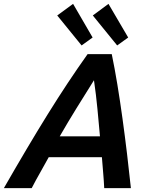

<svg xmlns="http://www.w3.org/2000/svg" viewBox="-60 -973 784 993"><path d="M-40 0Q22 -108 78 -202.5Q134 -297 186.5 -381.5Q239 -466 290 -543Q341 -620 393 -693H518Q533 -621 547 -536Q561 -451 573.5 -360Q586 -269 597 -177.5Q608 -86 617 0H479Q477 -41 473.5 -80.5Q470 -120 467 -160H192Q171 -121 148 -81Q125 -41 104 0ZM249 -268H457Q451 -335 444 -409Q437 -483 426 -558Q380 -485 335.5 -413Q291 -341 249 -268ZM546 -738 420 -893 501 -953 603 -779ZM362 -738 236 -893 318 -953 419 -779Z"/></svg>

Font: Ubuntu Sans
Style: Bold Italic
Weight: 700
Italic angle: -13.5°
Designer: Dalton Maag Ltd
Foundry: Dalton Maag Ltd
Version: Version 1.006